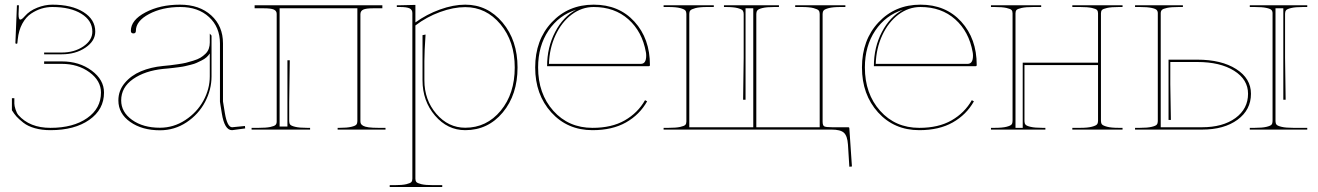

<svg xmlns="http://www.w3.org/2000/svg" viewBox="-20 -542 5512 803"><path d="M164.6 -314.9V-322.3H238.3Q291 -322.3 328.6 -347.9Q366.2 -373.5 366.2 -409.7Q366.2 -456.1 320.3 -484.4Q274.4 -512.7 198.7 -512.7Q175.8 -512.7 153.8 -506.1Q131.8 -499.5 110.1 -485.1Q88.4 -470.7 73.2 -442.9Q58.1 -415 54.2 -377L52.7 -362.3Q52.7 -358.9 48.3 -358.9Q44.4 -358.9 44.4 -362.3L50.8 -520H59.1Q57.6 -487.3 57.6 -482.9Q57.6 -460 64.9 -460Q71.3 -460 84 -474.6Q103.5 -497.1 135.7 -509.8Q168 -522.5 198.7 -522.5Q279.8 -522.5 329.1 -491.5Q378.4 -460.4 378.4 -409.7Q378.4 -370.6 337.4 -342.8Q296.4 -314.9 238.3 -314.9ZM164.6 -274.9V-285.2H238.3Q311.5 -285.2 363.3 -246.8Q415 -208.5 415 -154.8Q415 -84 353.5 -40.8Q292 2.4 190.9 2.4Q154.8 2.4 125.5 -5.9Q96.2 -14.2 77.4 -29.1Q58.6 -43.9 48.8 -54.9Q39.1 -65.9 30.3 -80.1Q29.8 -80.6 29.8 -82V-131.3H40V-108.9Q40 -99.6 44.9 -84.5Q49.8 -69.3 56.6 -61Q104 -7.3 190.9 -7.3Q286.1 -7.3 344.2 -47.9Q402.3 -88.4 402.3 -154.8Q402.3 -204.6 354.2 -239.7Q306.2 -274.9 238.3 -274.9Z M1004.4 -15.1 1005.4 -4.9 950.7 2.4H950.2Q918.9 2.4 907.7 -67.9Q906.7 -73.2 904.8 -85.9Q902.8 -98.6 901.4 -106.9Q899.9 -115.2 899.9 -117.2V-360.4Q899.9 -428.7 854.2 -470.7Q808.6 -512.7 734.4 -512.7Q658.7 -512.7 603.5 -483.4Q548.3 -454.1 548.3 -413.1Q548.3 -402.3 538.1 -402.3Q527.3 -402.3 527.3 -413.1Q527.3 -458 588.4 -490.2Q649.4 -522.5 732.9 -522.5Q814 -522.5 863.3 -477.8Q912.6 -433.1 912.6 -360.4V-117.7L920.4 -69.8Q930.2 -10.3 950.7 -9.8ZM857.4 -318.4Q851.6 -309.6 843.3 -302.2Q835 -294.9 823.5 -289.3Q812 -283.7 802.7 -279.3Q793.5 -274.9 778.1 -271.2Q762.7 -267.6 754.2 -265.4Q745.6 -263.2 728 -261Q710.4 -258.8 705.1 -258.1Q699.7 -257.3 682.1 -255.6Q664.6 -253.9 663.1 -253.9Q586.4 -246.1 536.6 -211.4Q486.8 -176.8 486.8 -122.1Q486.8 -73.2 532.5 -40.5Q578.1 -7.8 648.9 -7.8Q706.1 -7.8 754.9 -39.8Q803.7 -71.8 830.6 -120.8Q857.4 -169.9 857.4 -222.7ZM857.4 -401.4 864.7 -393.1V-222.7Q864.7 -167 837.6 -115.5Q810.5 -64 760.3 -30.5Q710 2.9 648.9 2.9Q574.2 2.9 524.7 -32Q475.1 -66.9 475.1 -122.1Q475.1 -163.1 501.7 -194.8Q528.3 -226.6 569.6 -243.9Q610.8 -261.2 662.1 -266.1Q683.1 -268.1 691.4 -269Q699.7 -270 722.4 -273.2Q745.1 -276.4 757.1 -279.3Q769 -282.2 788.1 -288.1Q807.1 -293.9 818.1 -300.5Q829.1 -307.1 839.4 -317.1Q849.6 -327.1 853.5 -339.4Q857.4 -351.1 857.4 -363.8Z M1032.2 0V-7.3H1062Q1093.8 -7.3 1110.8 -11Q1127.9 -14.6 1132.6 -19.8Q1137.2 -24.9 1137.2 -33.7V-483.9Q1137.2 -496.6 1125.2 -502Q1113.3 -507.3 1084.5 -507.3H1044.9V-520H1579.1V-507.3H1539.6Q1510.7 -507.3 1499 -501.7Q1487.3 -496.1 1487.3 -482.4V-35.2Q1487.3 -28.8 1489.5 -24.4Q1491.7 -20 1498.8 -15.9Q1505.9 -11.7 1521.7 -9.5Q1537.6 -7.3 1562 -7.3H1592.3V0H1392.1V-7.3H1399.4Q1431.6 -7.3 1449 -11.5Q1466.3 -15.6 1470.5 -21Q1474.6 -26.4 1474.6 -35.2V-507.3H1149.4V-12.7H1182.1V-290H1191.9Q1189.5 -154.3 1189.5 -114.3V-35.2Q1189.5 -26.4 1193.6 -21Q1197.8 -15.6 1215.1 -11.5Q1232.4 -7.3 1264.6 -7.3H1276.9V0Z M1717.3 205.1Q1717.3 213.9 1721.2 219Q1725.1 224.1 1742.4 228.3Q1759.8 232.4 1792 232.4H1829.6V240.2H1609.9V232.4H1629.9Q1662.1 232.4 1679.4 228.3Q1696.8 224.1 1700.7 219Q1704.6 213.9 1704.6 205.1V-487.3Q1704.6 -501.5 1692.9 -507.1Q1681.2 -512.7 1652.3 -512.7H1639.6V-520H1652.3L1717.3 -521.5V-448.7V-448.2Q1764.6 -482.4 1820.3 -502.4Q1876 -522.5 1925.8 -522.5Q2019 -522.5 2081.8 -447.8Q2144.5 -373 2144.5 -259.8Q2144.5 -146 2082.8 -71.8Q2021 2.4 1925.8 2.4Q1851.6 2.4 1799.3 -58.6Q1747.1 -119.6 1747.1 -206.1V-395L1759.8 -397.5Q1754.9 -326.7 1754.9 -286.6V-206.1Q1754.9 -124 1804.9 -65.9Q1855 -7.8 1925.8 -7.8Q2015.1 -7.8 2074 -78.9Q2132.8 -149.9 2132.8 -259.8Q2132.8 -369.1 2073 -440.7Q2013.2 -512.2 1925.8 -512.2Q1876.5 -512.2 1820.3 -491.7Q1764.2 -471.2 1717.3 -435.5Z M2660.2 -274.9Q2682.6 -274.9 2682.6 -309.1Q2682.6 -317.4 2681.2 -324.2Q2666 -409.7 2608.2 -461.2Q2550.3 -512.7 2462.9 -512.7Q2413.1 -512.7 2370.8 -481Q2328.6 -449.2 2303.2 -394.5Q2277.8 -339.8 2275.9 -274.9ZM2268.1 -265.1Q2268.1 -344.2 2301.8 -408.4Q2335.4 -472.7 2390.1 -501.5Q2317.4 -478.5 2273.9 -414.1Q2230.5 -349.6 2230.5 -259.8Q2230.5 -149.9 2294.2 -78.6Q2357.9 -7.3 2458 -7.3Q2538.6 -7.3 2593 -38.6Q2647.5 -69.8 2677.7 -123L2686.5 -118.2Q2655.3 -62.5 2598.1 -30Q2541 2.4 2458 2.4Q2353 2.4 2285.6 -72Q2218.3 -146.5 2218.3 -259.8Q2218.3 -375 2287.6 -448.7Q2356.9 -522.5 2462.9 -522.5Q2568.8 -522.5 2633.5 -451.4Q2698.2 -380.4 2698.2 -270Q2698.2 -265.1 2692.9 -265.1Z M3130.4 -9.8V-507.3H3098.1V-125H3087.9Q3090.3 -260.3 3090.3 -300.3V-483.4Q3090.3 -492.2 3086.4 -497.8Q3082.5 -503.4 3065.2 -508.1Q3047.9 -512.7 3015.6 -512.7H3007.8V-520H3237.8V-512.7H3217.8Q3186.5 -512.7 3169.2 -508.5Q3151.9 -504.4 3147.5 -498.5Q3143.1 -492.7 3143.1 -483.9V-9.8H3408.2V-483.9Q3408.2 -492.7 3404.1 -498Q3399.9 -503.4 3382.6 -508.1Q3365.2 -512.7 3333 -512.7H3305.7V-520H3515.6V-512.7H3495.6Q3463.4 -512.7 3446 -508.1Q3428.7 -503.4 3424.6 -498Q3420.4 -492.7 3420.4 -483.9V-33.7Q3420.4 -17.6 3427 -13.7Q3433.6 -9.8 3460.4 -9.8H3480.5H3527.3Q3532.2 -9.8 3532.2 -5.4L3543 154.3L3532.2 155.3L3526.4 62.5Q3523.9 26.4 3509.5 13.2Q3495.1 0 3458 0H2755.4V-7.3H2775.4Q2807.6 -7.3 2825 -11.2Q2842.3 -15.1 2846.4 -20Q2850.6 -24.9 2850.6 -33.7V-483.9Q2850.6 -492.7 2846.4 -498Q2842.3 -503.4 2825 -508.1Q2807.6 -512.7 2775.4 -512.7H2755.4V-520H2965.3V-512.7H2938Q2905.8 -512.7 2888.4 -508.1Q2871.1 -503.4 2866.9 -498Q2862.8 -492.7 2862.8 -483.9V-9.8Z M4026.9 -274.9Q4049.3 -274.9 4049.3 -309.1Q4049.3 -317.4 4047.9 -324.2Q4032.7 -409.7 3974.9 -461.2Q3917 -512.7 3829.6 -512.7Q3779.8 -512.7 3737.5 -481Q3695.3 -449.2 3669.9 -394.5Q3644.5 -339.8 3642.6 -274.9ZM3634.8 -265.1Q3634.8 -344.2 3668.5 -408.4Q3702.1 -472.7 3756.8 -501.5Q3684.1 -478.5 3640.6 -414.1Q3597.2 -349.6 3597.2 -259.8Q3597.2 -149.9 3660.9 -78.6Q3724.6 -7.3 3824.7 -7.3Q3905.3 -7.3 3959.7 -38.6Q4014.2 -69.8 4044.4 -123L4053.2 -118.2Q4022 -62.5 3964.8 -30Q3907.7 2.4 3824.7 2.4Q3719.7 2.4 3652.3 -72Q3585 -146.5 3585 -259.8Q3585 -375 3654.3 -448.7Q3723.6 -522.5 3829.6 -522.5Q3935.5 -522.5 4000.2 -451.4Q4064.9 -380.4 4064.9 -270Q4064.9 -265.1 4059.6 -265.1Z M4124.5 0V-7.3H4139.6Q4171.9 -7.3 4189.2 -11.7Q4206.5 -16.1 4210.7 -21.5Q4214.8 -26.9 4214.8 -36.1V-486.3Q4214.8 -495.1 4210.7 -500Q4206.5 -504.9 4189.2 -508.8Q4171.9 -512.7 4139.6 -512.7H4124.5V-520H4334.5V-512.7H4302.2Q4270 -512.7 4252.7 -508.8Q4235.4 -504.9 4231.2 -500Q4227.1 -495.1 4227.1 -486.3V-7.3H4257.3V-279.8H4572.3V-486.3Q4572.3 -495.1 4568.1 -500Q4564 -504.9 4546.6 -508.8Q4529.3 -512.7 4497.1 -512.7H4464.8V-520H4674.8V-512.7H4659.7Q4627.4 -512.7 4610.1 -508.8Q4592.8 -504.9 4588.6 -500Q4584.5 -495.1 4584.5 -486.3V-36.1Q4584.5 -27.3 4588.6 -22Q4592.8 -16.6 4610.1 -12Q4627.4 -7.3 4659.7 -7.3H4674.8V0H4464.8V-7.3H4497.1Q4529.3 -7.3 4546.6 -12Q4564 -16.6 4568.1 -22Q4572.3 -27.3 4572.3 -36.1V-270H4264.6V-35.2Q4264.6 -26.4 4268.8 -21Q4272.9 -15.6 4290.3 -11.5Q4307.6 -7.3 4339.8 -7.3H4352.1V0Z M5347.2 -125V-507.3H5314.5V-35.2Q5314.5 -26.4 5318.6 -21Q5322.8 -15.6 5340.1 -11.5Q5357.4 -7.3 5389.6 -7.3H5447.3V0H5207V-7.3H5227.1Q5259.3 -7.3 5276.6 -11.5Q5293.9 -15.6 5298.1 -21Q5302.2 -26.4 5302.2 -35.2V-486.3Q5302.2 -495.1 5297.6 -500.2Q5293 -505.4 5275.9 -509Q5258.8 -512.7 5227.1 -512.7H5207V-520H5447.3V-512.7H5429.7Q5397.5 -512.7 5380.1 -508.5Q5362.8 -504.4 5358.6 -499Q5354.5 -493.7 5354.5 -484.9V-300.3L5356.9 -125ZM4822.3 -486.3Q4822.3 -495.1 4817.6 -500.2Q4813 -505.4 4795.9 -509Q4778.8 -512.7 4747.1 -512.7H4727.1V-520H4927.2V-512.7H4909.7Q4877.9 -512.7 4860.8 -509Q4843.8 -505.4 4839.1 -500.2Q4834.5 -495.1 4834.5 -486.3V-9.8H5007.3Q5094.2 -9.8 5147 -48.3Q5199.7 -86.9 5199.7 -149.9Q5199.7 -209.5 5141.4 -246.1Q5083 -282.7 4987.3 -282.7H4874.5V-189.9L4877 -40.5H4867.2V-292.5H4987.3Q5088.4 -292.5 5150.1 -253.2Q5211.9 -213.9 5211.9 -149.9Q5211.9 -82.5 5155.8 -41.3Q5099.6 0 5007.3 0H4727.1V-7.3H4747.1Q4779.3 -7.3 4796.6 -11.5Q4814 -15.6 4818.1 -21Q4822.3 -26.4 4822.3 -35.2Z"/></svg>

Font: ZnikomitNo25
Style: Regular
Weight: 100
Designer: gluk
Foundry: gluk
Version: Version 0.56